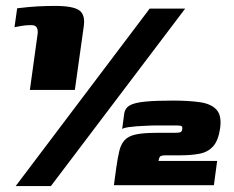

<svg xmlns="http://www.w3.org/2000/svg" viewBox="-20 -544 791 649"><path d="M81 -240 107 -428Q109 -442 104.5 -450.5Q100 -459 86 -459Q74 -459 64 -458Q54 -457 29 -452L38 -516Q79 -521 108.5 -522.5Q138 -524 166 -524Q227 -524 248 -509Q269 -494 263 -454L233 -240ZM606 -515 152 85H33L486 -515ZM365 82Q367 67 369 52.5Q371 38 373 23Q378 -12 383.5 -34.5Q389 -57 401.5 -70.5Q414 -84 439 -89.5Q464 -95 509 -95Q528 -95 537 -95Q546 -95 565 -95Q576 -95 585.5 -96Q595 -97 596 -107Q598 -118 590 -119Q582 -120 572 -120Q558 -120 547.5 -120Q537 -120 517 -120Q492 -120 477 -119Q462 -118 457 -118Q454 -118 440.5 -117Q427 -116 413 -114Q399 -112 393 -108L400 -161Q403 -179 419 -188Q435 -197 470.5 -200.5Q506 -204 564 -204Q618 -204 656 -198.5Q694 -193 712 -173Q730 -153 724 -110Q718 -69 700.5 -49.5Q683 -30 655 -24.5Q627 -19 589 -19Q582 -19 572 -19Q562 -19 541 -19Q523 -19 520 -13.5Q517 -8 516 -1L515 0H714L703 82Z"/></svg>

Font: Genos Black
Style: Italic
Weight: 900
Italic angle: -8°
Version: Version 1.010